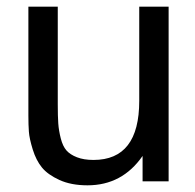

<svg xmlns="http://www.w3.org/2000/svg" viewBox="-20 -543 585 575"><path d="M260 -64Q397 -64 397 -241V-523H485V0H407V-76Q346 12 242 12Q193 12 158 -4Q123 -20 105.5 -41.5Q88 -63 78 -95.5Q68 -128 66.5 -148.5Q65 -169 65 -197V-523H153V-231Q153 -195 154.5 -173.5Q156 -152 162 -128.5Q168 -105 179 -92.5Q190 -80 210.5 -72Q231 -64 260 -64Z"/></svg>

Font: ColatingCofangSans
Style: Regular
Weight: 400
Foundry: GNU
Version: Version 412.227;June 27, 2022;FontCreator 11.0.0.2412 32-bit